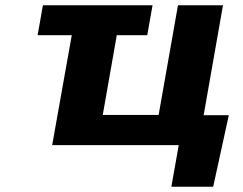

<svg xmlns="http://www.w3.org/2000/svg" viewBox="-20 -548 918 725"><path d="M251 -415 177 0H655L627 157H785L844 -113H749L822 -528H652L579 -114H368L421 -415H536L556 -528H142L122 -415Z"/></svg>

Font: Asimov
Style: XWidIt
Weight: 500
Designer: Google
Version: Version 2.000980; 2014